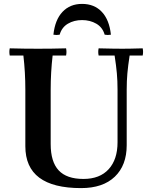

<svg xmlns="http://www.w3.org/2000/svg" viewBox="-20 -950 781 985"><path d="M396 15Q253 15 181.5 -38.5Q110 -92 110 -200V-490Q110 -535 107.5 -578.5Q105 -622 100 -665H30Q26 -684 30 -702Q65 -701 103 -700.5Q141 -700 175 -700Q210 -700 247.5 -700.5Q285 -701 319 -702Q323 -684 319 -665H250Q245 -622 242.5 -578.5Q240 -535 240 -490V-211Q240 -120 281 -76Q322 -32 408 -32Q492 -32 537.5 -82Q583 -132 583 -220V-490Q583 -535 579.5 -574Q576 -613 568 -665H486Q482 -684 486 -702Q524 -701 556.5 -700.5Q589 -700 608 -700Q625 -700 651.5 -700.5Q678 -701 712 -702Q716 -684 712 -665H645Q637 -613 633.5 -574Q630 -535 630 -490V-205Q630 -102 569 -43.5Q508 15 396 15ZM517 -772Q506 -810 474 -828.5Q442 -847 401 -847Q360 -847 328.5 -828.5Q297 -810 286 -772Q270 -769 254 -772Q262 -848 300.5 -889Q339 -930 401 -930Q464 -930 502.5 -889Q541 -848 549 -772Q533 -769 517 -772Z"/></svg>

Font: Poltawski Nowy SemiBold
Style: Regular
Weight: 600
Version: Version 1.001;gftools[0.9.25]